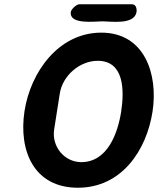

<svg xmlns="http://www.w3.org/2000/svg" viewBox="-20 -873 741 900"><path d="M95 -353C66 -165 140 7 345 7C550 7 667 -168 695 -350C722 -525 658 -720 455 -720C253 -720 123 -533 95 -353ZM438 -588C563 -588 563 -448 548 -350C533 -253 486 -113 361 -113C282 -113 221 -186 234 -267L260 -433C273 -520 355 -588 438 -588ZM312 -817C303 -756 426 -773 460 -773C500 -773 610 -755 620 -817C622 -831 618 -853 599 -853H352C338 -853 314 -830 312 -817Z"/></svg>

Font: Asimov Print
Style: Regular
Weight: 500
Designer: Google
Version: Version 2.000980: 2014